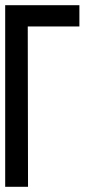

<svg xmlns="http://www.w3.org/2000/svg" viewBox="-20 -720 326 740"><path d="M88 0 87 -618H286V-700H0V0Z"/></svg>

Font: Queering
Style: Regular
Weight: 400
Designer: Adam Naccarato
Foundry: adamnac
Version: Version 2.000;hotconv 1.0.109;makeotfexe 2.5.65596